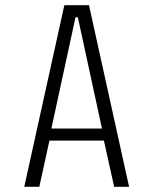

<svg xmlns="http://www.w3.org/2000/svg" viewBox="-20 -720 590 740"><path d="M477.5 0H420L380.5 -178H170.5L131.5 0H73.5L228 -700H323ZM271 -653.5 178 -224.5H373L280 -653.5Z"/></svg>

Font: Trispace SemiCondensed ExtraLight
Style: Regular
Weight: 200
Width: 4
Designer: Tyler Finck
Foundry: Etcetera Type Company
Version: Version 1.210; ttfautohint (v1.8.3)